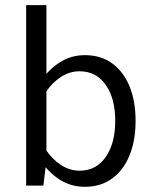

<svg xmlns="http://www.w3.org/2000/svg" viewBox="-20 -726 591 751"><path d="M149.6 0 161.6 -97.6V-705.9H82.3V0ZM510.3 -253.3Q510.3 -331.8 486.2 -389.4Q462.2 -446.9 418 -478.6Q373.7 -510.3 312.2 -510.3Q257.4 -510.3 212.6 -481.4Q167.8 -452.6 133.4 -400.1L158.6 -364.7Q183.7 -402.4 217.9 -424.8Q252.1 -447.2 291.3 -447.2Q355.9 -447.2 393.3 -394.3Q430.7 -341.5 430.7 -253.4Q430.7 -165.2 393.4 -111.8Q356.1 -58.3 291.5 -58.3Q252.4 -58.3 218.2 -80.9Q184 -103.5 158.6 -141.2L133.4 -105.3Q167.8 -52.9 212.5 -24.1Q257.2 4.7 311.9 4.7Q373.4 4.7 417.8 -27.2Q462.2 -59.1 486.2 -117.1Q510.3 -175 510.3 -253.3Z"/></svg>

Font: Estedad VF
Style: Regular
Weight: 100
Designer: Amin Abedi
Version: Version 7.3